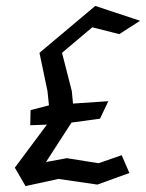

<svg xmlns="http://www.w3.org/2000/svg" viewBox="-20 -610 492 647"><path d="M30 -45 66 17 177 -7 308 12 416 -27 390 -87 312 -60 205 -77 135 -64 221 -197 317 -210 345 -269 226 -261 222 -303 189 -432 291 -518 382 -495 452 -540 301 -590 113 -432 140 -303 145 -255 83 -239 82 -188 138 -190Z"/></svg>

Font: Stormblade
Style: Obl
Weight: 400
Designer: Mew Too
Foundry: Cannot Into Space Fonts
Version: Version 0.77